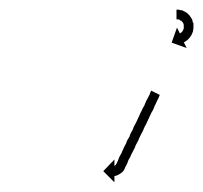

<svg xmlns="http://www.w3.org/2000/svg" viewBox="-20 -541 419 396"><path d="M309 -344Q308 -341 307 -339Q306 -337 305 -335Q304 -333 303 -331Q302 -328 300.5 -325.5Q299 -323 298 -320Q297 -317 295.5 -314Q294 -311 292 -308Q290 -303 286 -295Q284 -291 282.5 -287.5Q281 -284 279 -281Q277 -277 275.5 -273Q274 -269 272 -266Q270 -262 268 -258Q266 -254 265 -251Q263 -247 261 -243.5Q259 -240 258 -236Q256 -233 254.5 -229.5Q253 -226 251 -223Q250 -220 248.5 -217Q247 -214 245 -211Q244 -208 243 -205.5Q242 -203 241 -201Q239 -198 237 -193Q235 -188 231 -185Q227 -182 223 -180Q223 -180 221 -179Q218 -179 218 -178Q217 -178 216 -178V-165L193 -188L216 -212V-198Q217 -198 218 -198Q218 -199 216 -198Q213 -197 213 -197Q214 -198 216 -199Q218 -200 219 -201Q220 -203 221 -205Q222 -207 223 -209Q224 -212 225 -214.5Q226 -217 227 -219Q229 -222 230.5 -225Q232 -228 233 -231Q235 -235 236.5 -238.5Q238 -242 240 -245Q241 -249 243 -252.5Q245 -256 247 -259Q248 -263 250 -267Q252 -271 254 -274Q255 -278 257 -281.5Q259 -285 261 -289Q263 -293 264.5 -296.5Q266 -300 268 -304Q269 -307 271 -310.5Q273 -314 274 -317Q276 -320 277.5 -323Q279 -326 280 -329Q281 -332 282.5 -334.5Q284 -337 285 -339Q286 -341 287 -343Q288 -345 289 -347Q289 -349 291 -352Q291 -353 292 -354L310 -345Q310 -346 309 -344ZM345 -521Q345 -521 345 -521Q345 -521 345 -521Q345 -521 345 -521Q345 -521 345 -521Q346 -521 348 -521Q348 -521 348 -521Q348 -521 348 -521Q348 -521 348 -521Q348 -521 348 -521Q350 -521 352 -520Q352 -520 352.5 -520Q353 -520 353 -520Q353 -520 353 -520Q353 -520 353 -520Q355 -520 358 -519Q358 -519 358 -518.5Q358 -518 358 -518Q359 -518 359 -518Q359 -518 359 -518Q362 -517 364 -515Q364 -515 364.5 -515Q365 -515 365 -515Q365 -515 365 -515Q365 -515 365 -515Q368 -512 370 -510Q370 -510 370.5 -509.5Q371 -509 371 -509Q371 -509 371 -509Q371 -509 371 -509Q373 -506 375 -503Q375 -503 375 -502.5Q375 -502 376 -502Q376 -502 376 -502Q376 -502 376 -502Q377 -498 378 -494Q378 -494 378.5 -494Q379 -494 379 -494Q379 -494 379 -493.5Q379 -493 379 -493Q379 -489 379 -485Q379 -485 379 -485Q379 -485 379 -485Q379 -485 379 -485Q379 -485 379 -485Q379 -481 378 -477Q378 -477 378 -477Q378 -477 378 -476Q378 -476 378 -476Q378 -476 378 -476Q377 -473 375 -469Q375 -469 375 -469Q375 -469 375 -469Q375 -469 375 -469Q375 -469 375 -469Q373 -466 371 -463Q371 -463 371 -463Q371 -463 371 -463Q371 -463 371 -463Q371 -463 371 -463Q369 -461 367 -459Q367 -459 367 -459Q367 -459 367 -459Q367 -459 366.5 -458.5Q366 -458 366 -458Q365 -457 363 -456Q363 -456 363 -456Q363 -456 363 -456Q363 -456 363 -456Q363 -456 363 -456Q361 -455 360 -454Q360 -454 360 -454Q360 -454 360 -454Q360 -454 360 -454Q360 -454 360 -454Q360 -454 359 -454L365 -442L334 -453L345 -484L351 -472Q351 -472 351 -472Q351 -472 351 -472Q351 -472 351 -472Q351 -472 351 -472Q351 -472 351 -472Q352 -472 352 -473Q352 -473 352 -473Q352 -473 352 -473Q352 -473 352 -473Q352 -473 352 -473Q353 -473 354 -474Q354 -474 354 -474Q354 -474 354 -474Q354 -474 354 -474Q354 -474 354 -474Q355 -475 356 -476Q356 -476 356 -476Q356 -476 356 -476Q356 -476 356 -476Q356 -476 356 -476Q357 -477 358 -479Q358 -479 358 -479Q358 -479 358 -479Q357 -478 357 -478Q357 -478 357 -478Q358 -480 359 -482Q359 -482 359 -482Q359 -482 359 -482Q359 -482 359 -481.5Q359 -481 359 -481Q359 -484 359 -486Q359 -486 359 -486Q359 -486 359 -486Q359 -485 359 -485Q359 -485 359 -485Q359 -487 359 -490Q359 -490 359 -490Q359 -490 359 -489Q359 -489 359 -489Q359 -489 359 -489Q359 -491 358 -493Q358 -493 358 -493Q358 -493 358 -493Q358 -493 358 -493Q358 -493 358 -493Q357 -495 355 -497Q355 -497 355.5 -496.5Q356 -496 356 -496Q356 -496 356 -496Q356 -496 356 -496Q354 -498 353 -499Q353 -499 353 -499Q353 -499 353 -499Q353 -499 353 -498.5Q353 -498 353 -498Q352 -499 350 -500Q350 -500 350 -500Q350 -500 350 -500Q350 -500 350.5 -500Q351 -500 351 -500Q349 -501 348 -501Q348 -501 348 -501Q348 -501 348 -501Q348 -501 348 -501Q348 -501 348 -501Q347 -501 346 -501Q346 -501 346 -501Q346 -501 346 -501Q346 -501 346 -501Q346 -501 346 -501Q345 -501 344 -501Q344 -501 344 -501Q344 -501 344 -501Q344 -501 344.5 -501Q345 -501 345 -501Q344 -501 344 -502V-521Q344 -521 345 -521Z"/></svg>

Font: FRB American Cursive Just Arrows
Style: Italic
Weight: 400
Italic angle: -25°
Version: Version 2.0;Modular Font Editor K font №1